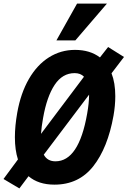

<svg xmlns="http://www.w3.org/2000/svg" viewBox="-42 -1013 712 1070"><path d="M58 -124.5Q41 -177 41 -248Q41 -310.5 54 -384.5Q73.5 -494 119 -572.8Q164.5 -651.5 230.5 -693.2Q296.5 -735 376 -735Q459.5 -735 515 -693L560.5 -751L649 -695.5L579.5 -604.5Q600.5 -551.5 600.5 -477Q600.5 -424.5 590.5 -368Q558.5 -189 477.8 -86.5Q397 16 261.5 16Q172 16 117 -31L66 37L-22.5 -15.5ZM443.5 -378.5Q454.5 -439 454.5 -485.5L202 -151Q222 -114 267 -114Q397 -114 443.5 -378.5ZM426 -585.5Q407 -605.5 374 -605.5Q306 -605.5 262.5 -540Q219 -474.5 198 -355Q189.5 -308.5 186.5 -267ZM272.5 -788 387.5 -993H554L378 -788Z"/></svg>

Font: JuliaMono ExtraBold
Style: Italic
Weight: 800
Italic angle: -9°
Monospace: yes
Designer: cormullion
Foundry: corm
Version: Version 0.057; ttfautohint (v1.8.4)